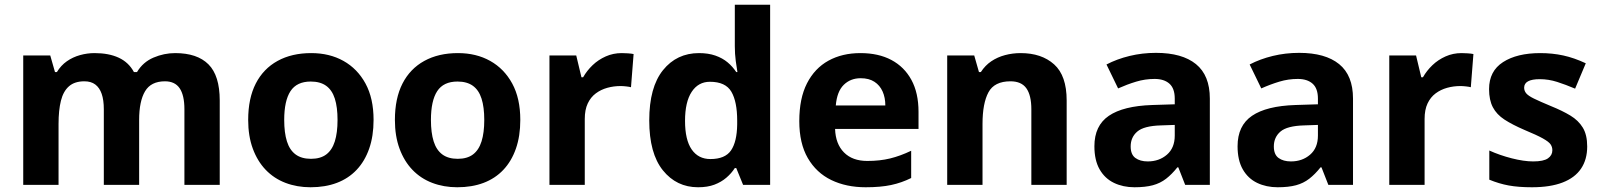

<svg xmlns="http://www.w3.org/2000/svg" viewBox="-20 -780 6754 810"><path d="M719 -556Q812 -556 859.5 -508.5Q907 -461 907 -356V0H758V-319Q758 -378 738 -407.5Q718 -437 676 -437Q617 -437 592 -395Q567 -353 567 -274V0H418V-319Q418 -358 409 -384Q400 -410 382 -423.5Q364 -437 336 -437Q295 -437 271 -416Q247 -395 237 -355Q227 -315 227 -257V0H78V-546H192L212 -476H220Q237 -504 262 -521.5Q287 -539 317.5 -547.5Q348 -556 379 -556Q439 -556 481 -536.5Q523 -517 545 -476H558Q583 -518 627.5 -537Q672 -556 719 -556Z M1556 -274Q1556 -206 1537.5 -153Q1519 -100 1484.5 -63.5Q1450 -27 1401 -8.5Q1352 10 1290 10Q1233 10 1184.5 -8.5Q1136 -27 1101 -63.5Q1066 -100 1046.5 -153Q1027 -206 1027 -274Q1027 -365 1059 -427.5Q1091 -490 1151 -523Q1211 -556 1293 -556Q1370 -556 1429 -523Q1488 -490 1522 -427.5Q1556 -365 1556 -274ZM1179 -274Q1179 -220 1190.5 -183.5Q1202 -147 1227 -128.5Q1252 -110 1292 -110Q1332 -110 1356.5 -128.5Q1381 -147 1392.5 -183.5Q1404 -220 1404 -274Q1404 -328 1392.5 -364Q1381 -400 1356 -418Q1331 -436 1291 -436Q1232 -436 1205.5 -395.5Q1179 -355 1179 -274Z M2175 -274Q2175 -206 2156.5 -153Q2138 -100 2103.5 -63.5Q2069 -27 2020 -8.5Q1971 10 1909 10Q1852 10 1803.5 -8.5Q1755 -27 1720 -63.5Q1685 -100 1665.5 -153Q1646 -206 1646 -274Q1646 -365 1678 -427.5Q1710 -490 1770 -523Q1830 -556 1912 -556Q1989 -556 2048 -523Q2107 -490 2141 -427.5Q2175 -365 2175 -274ZM1798 -274Q1798 -220 1809.5 -183.5Q1821 -147 1846 -128.5Q1871 -110 1911 -110Q1951 -110 1975.5 -128.5Q2000 -147 2011.5 -183.5Q2023 -220 2023 -274Q2023 -328 2011.5 -364Q2000 -400 1975 -418Q1950 -436 1910 -436Q1851 -436 1824.5 -395.5Q1798 -355 1798 -274Z M2603 -556Q2614 -556 2629 -555Q2644 -554 2653 -552L2642 -412Q2635 -414 2621.5 -415.5Q2608 -417 2598 -417Q2569 -417 2542 -409.5Q2515 -402 2493.5 -386Q2472 -370 2459.5 -343.5Q2447 -317 2447 -278V0H2298V-546H2411L2433 -454H2440Q2456 -482 2480 -505Q2504 -528 2535.5 -542Q2567 -556 2603 -556Z M2925 10Q2834 10 2776.5 -61.5Q2719 -133 2719 -272Q2719 -412 2777 -484Q2835 -556 2929 -556Q2968 -556 2998 -545.5Q3028 -535 3049.5 -517Q3071 -499 3086 -476H3091Q3088 -492 3084 -522.5Q3080 -553 3080 -585V-760H3229V0H3115L3086 -71H3080Q3066 -49 3044.5 -30.5Q3023 -12 2994 -1Q2965 10 2925 10ZM2977 -109Q3039 -109 3064 -145.5Q3089 -182 3090 -255V-271Q3090 -351 3065.5 -393Q3041 -435 2975 -435Q2926 -435 2898 -392.5Q2870 -350 2870 -270Q2870 -190 2898 -149.5Q2926 -109 2977 -109Z M3610 -556Q3686 -556 3740.5 -527Q3795 -498 3825 -443Q3855 -388 3855 -308V-236H3503Q3505 -173 3540.5 -137Q3576 -101 3639 -101Q3692 -101 3735 -111.5Q3778 -122 3824 -144V-29Q3784 -9 3739.5 0.5Q3695 10 3632 10Q3550 10 3487 -20.5Q3424 -51 3388 -113Q3352 -175 3352 -269Q3352 -365 3384.5 -428.5Q3417 -492 3475 -524Q3533 -556 3610 -556ZM3611 -450Q3568 -450 3539.5 -422Q3511 -394 3506 -335H3715Q3715 -368 3703.5 -394Q3692 -420 3669 -435Q3646 -450 3611 -450Z M4286 -556Q4374 -556 4427 -508.5Q4480 -461 4480 -356V0H4331V-319Q4331 -378 4310 -407.5Q4289 -437 4243 -437Q4175 -437 4150 -390.5Q4125 -344 4125 -257V0H3976V-546H4090L4110 -476H4118Q4136 -504 4162 -521.5Q4188 -539 4220 -547.5Q4252 -556 4286 -556Z M4857 -557Q4967 -557 5025.5 -509.5Q5084 -462 5084 -364V0H4980L4951 -74H4947Q4924 -45 4899.5 -26Q4875 -7 4843.5 1.5Q4812 10 4766 10Q4718 10 4679.5 -8.5Q4641 -27 4619 -65.5Q4597 -104 4597 -163Q4597 -250 4658 -291.5Q4719 -333 4841 -337L4936 -340V-364Q4936 -407 4913.5 -427Q4891 -447 4851 -447Q4811 -447 4773 -435.5Q4735 -424 4697 -407L4648 -508Q4692 -531 4745.5 -544Q4799 -557 4857 -557ZM4878 -251Q4806 -249 4778 -225Q4750 -201 4750 -162Q4750 -128 4770 -113.5Q4790 -99 4822 -99Q4870 -99 4903 -127.5Q4936 -156 4936 -208V-253Z M5461 -557Q5571 -557 5629.5 -509.5Q5688 -462 5688 -364V0H5584L5555 -74H5551Q5528 -45 5503.5 -26Q5479 -7 5447.5 1.5Q5416 10 5370 10Q5322 10 5283.5 -8.5Q5245 -27 5223 -65.5Q5201 -104 5201 -163Q5201 -250 5262 -291.5Q5323 -333 5445 -337L5540 -340V-364Q5540 -407 5517.5 -427Q5495 -447 5455 -447Q5415 -447 5377 -435.5Q5339 -424 5301 -407L5252 -508Q5296 -531 5349.5 -544Q5403 -557 5461 -557ZM5482 -251Q5410 -249 5382 -225Q5354 -201 5354 -162Q5354 -128 5374 -113.5Q5394 -99 5426 -99Q5474 -99 5507 -127.5Q5540 -156 5540 -208V-253Z M6146 -556Q6157 -556 6172 -555Q6187 -554 6196 -552L6185 -412Q6178 -414 6164.5 -415.5Q6151 -417 6141 -417Q6112 -417 6085 -409.5Q6058 -402 6036.5 -386Q6015 -370 6002.5 -343.5Q5990 -317 5990 -278V0H5841V-546H5954L5976 -454H5983Q5999 -482 6023 -505Q6047 -528 6078.5 -542Q6110 -556 6146 -556Z M6676 -162Q6676 -107 6650 -68.5Q6624 -30 6572 -10Q6520 10 6443 10Q6386 10 6345 2.5Q6304 -5 6263 -22V-145Q6307 -125 6358 -112Q6409 -99 6448 -99Q6492 -99 6510.5 -112Q6529 -125 6529 -146Q6529 -160 6521.5 -171Q6514 -182 6489 -196Q6464 -210 6411 -232Q6360 -254 6327 -275.5Q6294 -297 6278 -327.5Q6262 -358 6262 -404Q6262 -480 6321 -518Q6380 -556 6478 -556Q6529 -556 6575 -546Q6621 -536 6670 -513L6625 -406Q6585 -423 6549 -434.5Q6513 -446 6476 -446Q6443 -446 6426.5 -437Q6410 -428 6410 -410Q6410 -397 6418.5 -386.5Q6427 -376 6451.5 -364Q6476 -352 6524 -332Q6571 -313 6605 -292.5Q6639 -272 6657.5 -241.5Q6676 -211 6676 -162Z"/></svg>

Font: Noto Sans Thai
Style: Bold
Weight: 700
Designer: Monotype Design Team
Foundry: Monotype Imaging Inc.
Version: Version 2.001